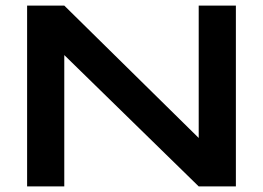

<svg xmlns="http://www.w3.org/2000/svg" viewBox="-20 -667 941 687"><path d="M733 -132 691 -115V-647H824V0H691L168 -511L210 -528V0H77V-647H210Z"/></svg>

Font: Syne
Style: Bold
Weight: 700
Designer: Lucas Descroix
Foundry: Bonjour Monde
Version: Version 2.200